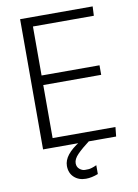

<svg xmlns="http://www.w3.org/2000/svg" viewBox="-99 -792 757 1055"><g transform="rotate(-10 279.0 -264.0)"><path d="M293.5 199.7Q253.4 199.7 227.8 176Q202.1 152.3 202.1 112.3Q202.1 50.3 295.4 -6.8H352.5Q301.8 31.7 276.9 57.4Q252 83 252 106.4Q252 127 266.4 138.9Q280.8 150.9 296.4 150.9Q311.5 150.9 317.6 150.4Q323.7 149.9 334.7 146.7Q345.7 143.6 361.8 136.2V185.5Q325.7 199.7 293.5 199.7ZM88.9 0V-726.6H493.7L491.2 -674.8H151.4V-401.4H474.6V-348.1H151.4V-52.2H502L496.6 0Z"/></g></svg>

Font: Oxygen Light
Style: Regular
Weight: 300
Designer: vernon adams
Foundry: Vernon Adams
Version: Version Release 0.2.3 webfont; ttfautohint (v0.93.3-1d66) -l